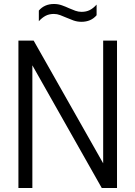

<svg xmlns="http://www.w3.org/2000/svg" viewBox="-20 -944 680 964"><path d="M72.5 0V-740H149L498 -124V-740H567.5V0H491L142.5 -616V0ZM389 -834.5Q368 -834.5 349 -841.2Q330 -848 313 -855.5Q297 -862.5 281.8 -868.2Q266.5 -874 250.5 -874Q227 -874 209.2 -864.8Q191.5 -855.5 175 -837.5V-891Q203.5 -924 251 -924Q272 -924 291 -917.2Q310 -910.5 327 -902.5Q343 -895.5 358.2 -890Q373.5 -884.5 389.5 -884.5Q413 -884.5 430.8 -893.5Q448.5 -902.5 465 -921V-867.5Q437 -834.5 389 -834.5Z"/></svg>

Font: Encode Sans Condensed
Style: Regular
Weight: 400
Width: 3
Designer: Multiple Designers
Foundry: Impallari Type
Version: Version 3.000; ttfautohint (v1.8.3) -l 8 -r 50 -G 200 -x 14 